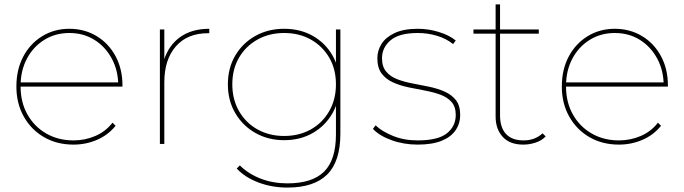

<svg xmlns="http://www.w3.org/2000/svg" viewBox="-20 -650 3090 867"><path d="M312 3Q237 3 179 -30.5Q121 -64 87.5 -123.5Q54 -183 54 -259Q54 -336 85 -394.5Q116 -453 170.5 -486.5Q225 -520 293 -520Q361 -520 415.5 -487.5Q470 -455 501.5 -397Q533 -339 533 -264Q533 -263 533 -262Q533 -261 533 -259H65V-278H522L514 -263Q514 -331 485 -385Q456 -439 406.5 -470Q357 -501 293 -501Q230 -501 180 -470Q130 -439 101.5 -385Q73 -331 73 -263V-259Q73 -188 104 -133Q135 -78 189 -47Q243 -16 312 -16Q364 -16 410.5 -36Q457 -56 488 -96L502 -82Q468 -40 418 -18.5Q368 3 312 3Z M702 0V-517H722V-374L720 -377Q741 -445 793.5 -482.5Q846 -520 925 -520V-500Q924 -500 922.5 -500Q921 -500 919 -500Q826 -500 774 -440.5Q722 -381 722 -278V0Z M1278 197Q1208 197 1147 174Q1086 151 1049 111L1063 97Q1103 136 1158 157Q1213 178 1278 178Q1390 178 1443.5 125Q1497 72 1497 -43V-209L1507 -269L1497 -329V-517H1517V-46Q1517 79 1457.5 138Q1398 197 1278 197ZM1263 -17Q1191 -17 1133.5 -49.5Q1076 -82 1042.5 -139Q1009 -196 1009 -269Q1009 -343 1042.5 -399.5Q1076 -456 1133.5 -488Q1191 -520 1263 -520Q1336 -520 1392.5 -488Q1449 -456 1481.5 -399.5Q1514 -343 1514 -269Q1514 -196 1481.5 -139Q1449 -82 1392.5 -49.5Q1336 -17 1263 -17ZM1263 -36Q1331 -36 1383.5 -65.5Q1436 -95 1466.5 -148Q1497 -201 1497 -269Q1497 -338 1466.5 -390Q1436 -442 1383.5 -471.5Q1331 -501 1263 -501Q1196 -501 1143 -471.5Q1090 -442 1059.5 -390Q1029 -338 1029 -269Q1029 -201 1059.5 -148Q1090 -95 1143 -65.5Q1196 -36 1263 -36Z M1866 3Q1803 3 1748 -17Q1693 -37 1664 -68L1676 -84Q1704 -57 1754 -36.5Q1804 -16 1866 -16Q1958 -16 1998 -48Q2038 -80 2038 -131Q2038 -168 2019 -189.5Q2000 -211 1968.5 -222.5Q1937 -234 1899 -241Q1861 -248 1823 -256Q1785 -264 1753.5 -278.5Q1722 -293 1703 -318.5Q1684 -344 1684 -387Q1684 -422 1703 -452Q1722 -482 1762.5 -501Q1803 -520 1867 -520Q1915 -520 1962 -505.5Q2009 -491 2038 -467L2026 -451Q1995 -476 1953 -488.5Q1911 -501 1867 -501Q1782 -501 1743.5 -468Q1705 -435 1705 -387Q1705 -349 1724 -326.5Q1743 -304 1774.5 -292Q1806 -280 1844 -273Q1882 -266 1919.5 -258Q1957 -250 1988.5 -236Q2020 -222 2039 -197.5Q2058 -173 2058 -131Q2058 -92 2037 -61.5Q2016 -31 1973.5 -14Q1931 3 1866 3Z M2343 3Q2282 3 2250 -32Q2218 -67 2218 -124V-630H2238V-129Q2238 -74 2265 -45Q2292 -16 2344 -16Q2396 -16 2430 -48L2444 -34Q2426 -15 2398.5 -6Q2371 3 2343 3ZM2118 -498V-517H2413V-498Z M2775 3Q2700 3 2642 -30.5Q2584 -64 2550.5 -123.5Q2517 -183 2517 -259Q2517 -336 2548 -394.5Q2579 -453 2633.5 -486.5Q2688 -520 2756 -520Q2824 -520 2878.5 -487.5Q2933 -455 2964.5 -397Q2996 -339 2996 -264Q2996 -263 2996 -262Q2996 -261 2996 -259H2528V-278H2985L2977 -263Q2977 -331 2948 -385Q2919 -439 2869.5 -470Q2820 -501 2756 -501Q2693 -501 2643 -470Q2593 -439 2564.5 -385Q2536 -331 2536 -263V-259Q2536 -188 2567 -133Q2598 -78 2652 -47Q2706 -16 2775 -16Q2827 -16 2873.5 -36Q2920 -56 2951 -96L2965 -82Q2931 -40 2881 -18.5Q2831 3 2775 3Z"/></svg>

Font: Montserrat Thin
Style: Regular
Weight: 100
Designer: Julieta Ulanovsky
Foundry: Julieta Ulanovsky
Version: Version 9.000